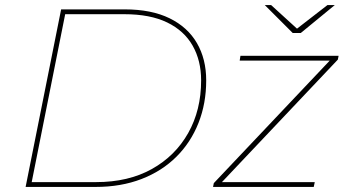

<svg xmlns="http://www.w3.org/2000/svg" viewBox="-20 -737 1357 757"><path d="M81 0 221 -700H472Q577 -700 648.5 -665Q720 -630 756.5 -567Q793 -504 793 -420Q793 -329 762.5 -252Q732 -175 675 -118.5Q618 -62 537.5 -31Q457 0 357 0ZM105 -19H359Q486 -19 578.5 -70.5Q671 -122 722 -212.5Q773 -303 773 -420Q773 -498 739.5 -557Q706 -616 639 -648.5Q572 -681 470 -681H237ZM820 0 823 -15 1280 -498H925L928 -517H1315L1312 -502L855 -19H1221L1217 0ZM1134 -607 1024 -717H1049L1151 -624L1271 -717H1300L1166 -607Z"/></svg>

Font: Montserrat Thin
Style: Italic
Weight: 100
Italic angle: -11.3°
Designer: Julieta Ulanovsky
Foundry: Julieta Ulanovsky
Version: Version 9.000; ttfautohint (v1.8.4.7-5d5b)